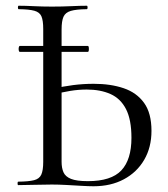

<svg xmlns="http://www.w3.org/2000/svg" viewBox="-20 -645 584 669"><path d="M49.4 -464.2Q46.4 -464.2 45.4 -469.2Q44.4 -474.2 45.4 -479.6Q46.4 -485 49.4 -485H285.8Q288.8 -485 289.4 -479.6Q290 -474.2 289.4 -469.2Q288.8 -464.2 285.8 -464.2ZM305.8 4Q289.4 4 263.9 2.5Q238.4 1 211.2 -0.5Q184 -2 160.6 -2Q129.4 -2 98.5 -1Q67.6 0 43.4 0Q41.2 0 41.2 -6Q41.2 -12 43.4 -12Q79.8 -12.4 98.5 -17.1Q117.2 -21.8 123.9 -36.6Q130.6 -51.4 130.6 -81V-544Q130.6 -573.6 124.4 -588Q118.2 -602.4 99.9 -607.5Q81.6 -612.6 45.2 -613Q42.4 -613 42.4 -619Q42.4 -625 45.2 -625Q69 -625 98 -623.5Q127 -622 160.8 -622Q197 -622 228.1 -623.5Q259.2 -625 282.4 -625Q285.2 -625 285.2 -619Q285.2 -613 282.4 -613Q245.4 -612.6 226.6 -607Q207.8 -601.4 201.2 -586.6Q194.6 -571.8 194.6 -542V-81Q194.6 -59.8 201.2 -44.7Q207.8 -29.6 227.4 -21.7Q247 -13.8 286.2 -13.8Q367.6 -13.8 402.8 -51.3Q438 -88.8 438 -164.8Q438 -228 419.1 -264.8Q400.2 -301.6 365.1 -317.3Q330 -333 282.2 -333Q253.6 -333 224.9 -328.3Q196.2 -323.6 167.6 -316L165.6 -335.8Q199.6 -344 234.9 -348.5Q270.2 -353 306.6 -353Q365.4 -353 410.7 -337.7Q456 -322.4 481.9 -286.7Q507.8 -251 507.8 -189Q507.8 -131.6 482.4 -88.1Q457 -44.6 411.6 -20.3Q366.2 4 305.8 4Z"/></svg>

Font: Cormorant Infant Light
Style: Regular
Weight: 300
Designer: Christian Thalmann (Catharsis Fonts)
Foundry: Catharsis Fonts
Version: Version 4.001